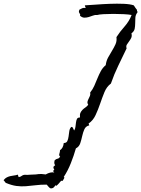

<svg xmlns="http://www.w3.org/2000/svg" viewBox="-210 -953 772 1050"><path d="M142.6 18.6 132.8 36.1Q127.9 35.2 124 36.1Q117.2 43.9 111.3 50.8Q105.5 57.6 97.7 63.5Q96.7 62.5 96.2 61.5Q95.7 60.5 94.7 59.6Q89.8 64.5 86.9 68.4Q84 72.3 81.1 74.2Q68.4 80.1 62 74.7Q55.7 69.3 48.8 60.5Q47.9 58.6 46.9 58.6Q45.9 58.6 44.9 56.6Q10.7 56.6 -16.1 60.1Q-43 63.5 -68.4 65.4Q-93.8 67.4 -120.1 64Q-146.5 60.5 -178.7 46.9L-190.4 32.2Q-181.6 21.5 -172.9 17.1Q-164.1 12.7 -154.3 10.3Q-144.5 7.8 -134.3 6.8Q-124 5.9 -112.3 2Q-111.3 3.9 -110.4 8.8Q-109.4 13.7 -107.4 15.6Q-98.6 14.6 -90.3 8.3Q-82 2 -69.3 2.9Q-61.5 3.9 -53.7 2.9Q-45.9 2 -38.1 2Q-23.4 2 -14.6 1Q-5.9 0 1.5 -1Q8.8 -2 17.1 -1.5Q25.4 -1 40 1Q65.4 -13.7 86.9 -9.8Q84 -14.6 79.1 -17.6L86.9 -24.4Q85 -28.3 83 -32.7Q81.1 -37.1 83 -42L91.8 -49.8Q86.9 -54.7 86.9 -62Q86.9 -69.3 88.9 -76.2Q96.7 -84 104.5 -85Q112.3 -85.9 119.1 -96.7Q111.3 -101.6 114.7 -112.3Q118.2 -123 118.2 -131.8Q135.7 -142.6 138.7 -170.9Q153.3 -170.9 158.2 -181.6Q163.1 -192.4 165 -206.5Q167 -220.7 168.9 -235.4Q170.9 -250 179.7 -258.8Q186.5 -259.8 189.5 -252Q192.4 -244.1 195.3 -239.3Q201.2 -247.1 202.6 -259.3Q204.1 -271.5 205.6 -283.2Q207 -294.9 210.9 -302.7Q214.8 -310.5 227.5 -310.5Q225.6 -327.1 230 -336.4Q234.4 -345.7 241.2 -352.5Q248 -359.4 256.3 -364.7Q264.6 -370.1 272.5 -379.9Q266.6 -389.6 268.6 -397.5Q270.5 -405.3 274.4 -412.6Q278.3 -419.9 281.7 -428.2Q285.2 -436.5 283.2 -447.3Q296.9 -463.9 305.7 -483.9Q314.5 -503.9 322.8 -524.4Q331.1 -544.9 341.3 -564Q351.6 -583 368.2 -596.7Q371.1 -620.1 381.3 -638.7Q391.6 -657.2 402.3 -674.8Q413.1 -692.4 421.4 -710.4Q429.7 -728.5 426.8 -750Q446.3 -780.3 471.2 -808.1Q496.1 -835.9 509.8 -871.1Q495.1 -874 467.3 -875.5Q439.5 -877 410.2 -877Q380.9 -877 356 -875.5Q331.1 -874 322.3 -871.1H319.3Q309.6 -872.1 298.3 -867.7Q287.1 -863.3 275.4 -859.9Q263.7 -856.4 251.5 -856.4Q239.3 -856.4 227.5 -867.2L228.5 -874Q226.6 -878.9 223.6 -882.8Q220.7 -886.7 221.7 -891.6Q221.7 -893.6 223.1 -896.5Q224.6 -899.4 224.6 -900.4Q233.4 -905.3 240.2 -908.2Q247.1 -911.1 258.8 -909.2Q256.8 -912.1 255.9 -916.5Q254.9 -920.9 253.9 -923.8Q276.4 -924.8 314 -927.7Q351.6 -930.7 391.1 -932.1Q430.7 -933.6 466.3 -932.1Q502 -930.7 521.5 -923.8Q522.5 -922.9 524.9 -918.9Q527.3 -915 530.3 -910.6Q533.2 -906.2 536.1 -902.8Q539.1 -899.4 539.1 -899.4V-893.6Q542 -891.6 542 -885.7Q531.2 -872.1 530.3 -856.4Q529.3 -840.8 529.3 -825.2Q529.3 -809.6 526.4 -795.4Q523.4 -781.2 508.8 -770.5Q512.7 -755.9 507.3 -745.1Q502 -734.4 495.1 -725.6Q488.3 -716.8 483.4 -708.5Q478.5 -700.2 482.4 -688.5Q460 -641.6 437 -594.2Q414.1 -546.9 396.5 -496.1Q373 -478.5 360.8 -448.2Q348.6 -418 337.4 -385.3Q326.2 -352.5 312.5 -323.2Q298.8 -293.9 274.4 -277.3L278.3 -267.6Q258.8 -262.7 251.5 -246.1Q244.1 -229.5 239.7 -209.5Q235.4 -189.5 229 -169.9Q222.7 -150.4 205.1 -141.6Q193.4 -100.6 177.2 -60.1Q161.1 -19.5 138.7 14.6Z"/></svg>

Font: Homemade Apple
Style: Regular
Weight: 400
Designer: Font Diner, Inc
Foundry: Font Diner, Inc
Version: Version 1.000